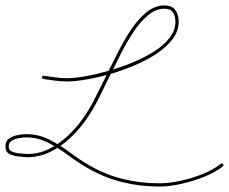

<svg xmlns="http://www.w3.org/2000/svg" viewBox="-26 -573 843 707"><path d="M129 -289Q130 -295 136 -294Q157 -291 178 -288Q199 -285 221 -285Q246 -285 284.5 -291.5Q323 -298 368 -310.5Q413 -323 457.5 -341Q502 -359 539 -382Q576 -405 598 -433Q620 -461 620 -493Q620 -514 611 -527.5Q602 -541 579 -541Q547 -541 517.5 -515.5Q488 -490 463.5 -452.5Q439 -415 420 -377Q401 -339 389 -315Q375 -287 361.5 -259.5Q348 -232 334 -204Q316 -168 290 -131Q264 -94 230.5 -63Q197 -32 157.5 -13Q118 6 74 6Q74 6 74 6Q74 6 74 6Q74 6 73.5 6Q73 6 73 6Q60 5 41 3Q22 1 8 -6.5Q-6 -14 -6 -33Q-6 -53 7 -62.5Q20 -72 38 -75.5Q56 -79 71 -79Q116 -79 155.5 -59Q195 -39 231.5 -11.5Q268 16 305 37Q364 71 428.5 86.5Q493 102 561 102Q595 102 637.5 93Q680 84 720 68Q760 52 787 30Q791 27 795 31Q799 36 794 40Q766 62 724.5 78.5Q683 95 639.5 104.5Q596 114 561 114Q491 114 425.5 98Q360 82 299 47Q263 27 227 0Q191 -27 152.5 -47Q114 -67 71 -67Q60 -67 44.5 -64.5Q29 -62 17.5 -55Q6 -48 6 -33Q6 -20 19 -14.5Q32 -9 48.5 -8Q65 -7 75 -6Q75 -6 74.5 -6Q74 -6 74 -6Q74 -6 74 -6Q74 -6 74 -6Q117 -6 154.5 -24.5Q192 -43 224 -73Q256 -103 281 -139Q306 -175 323 -210Q337 -237 350.5 -264.5Q364 -292 378 -320Q391 -346 411 -385.5Q431 -425 456.5 -463.5Q482 -502 513 -527.5Q544 -553 579 -553Q607 -553 619.5 -536Q632 -519 632 -493Q632 -459 609.5 -429Q587 -399 549.5 -374.5Q512 -350 466.5 -331Q421 -312 374.5 -299Q328 -286 287.5 -279.5Q247 -273 221 -273Q199 -273 177.5 -276Q156 -279 134 -282Q128 -283 129 -289Z"/></svg>

Font: FRB American Cursive Guidelines Thin
Style: Italic
Weight: 100
Italic angle: -25°
Version: Version 2.0;Modular Font Editor K font №1